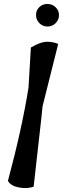

<svg xmlns="http://www.w3.org/2000/svg" viewBox="-20 -950 318 970"><path d="M261 -833Q244 -816 220 -816Q196 -816 179 -833Q162 -850 162 -874Q162 -898 178.5 -914Q195 -930 219.5 -930Q244 -930 261 -913.5Q278 -897 278 -873.5Q278 -850 261 -833ZM136 -710Q185 -739 217 -739Q249 -739 274 -728L195 -413Q190 -359 174 -221Q158 -83 150 -7Q117 5 75.5 -3Q34 -11 20 -36Q91 -300 124 -507Z"/></svg>

Font: Tillana Medium
Style: Regular
Weight: 500
Designer: Lipi Raval (Devanagari, Latin), Jonny Pinhorn (Latin)
Foundry: Indian Type Foundry
Version: Version 2.003;PS 1.0;hotconv 1.0.79;makeotf.lib2.5.61930; tt